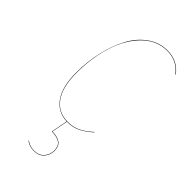

<svg xmlns="http://www.w3.org/2000/svg" viewBox="-230 -585 846 846"><g transform="rotate(45 193.0 -162.0)"><path d="M273.9 -526.9Q337.9 -526.9 375 -477.1L373 -476.1Q336.4 -524.9 273.9 -524.9Q209 -524.9 159.4 -475.3Q109.9 -425.8 85 -346.2Q60.1 -266.6 60.1 -171.9Q60.1 -85.4 93 -39.3Q126 6.8 186 6.8Q218.8 6.8 245.6 -6.3Q272.5 -19.5 299.8 -44.9L301.8 -43.9Q273.9 -18.6 246.8 -4.9Q219.7 8.8 186 8.8H182.6L168 84Q201.7 85 218.3 97.7Q234.9 110.4 234.9 138.2Q234.9 164.6 218 183.8Q201.2 203.1 169.9 203.1Q141.1 203.1 121.1 187L123 186Q142.6 201.2 169.9 201.2Q200.2 201.2 216.6 182.4Q232.9 163.6 232.9 138.2Q232.9 110.8 216.8 98.9Q200.7 86.9 166 85.9L180.7 8.8Q122.6 6.3 90.3 -40.3Q58.1 -86.9 58.1 -171.9Q58.1 -242.7 73 -306.6Q87.9 -370.6 114.7 -419.7Q141.6 -468.8 182.9 -497.8Q224.1 -526.9 273.9 -526.9Z"/></g></svg>

Font: Fira Sans Compressed Two
Style: Italic
Weight: 100
Width: 3
Italic angle: -8°
Designer: Carrois Corporate & Edenspiekermann AG
Foundry: Carrois Corporate GbR & Edenspiekermann AG
Version: Version 4.203;PS 004.203;hotconv 1.0.88;makeotf.lib2.5.64775